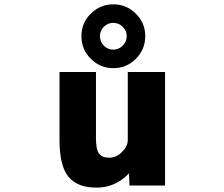

<svg xmlns="http://www.w3.org/2000/svg" viewBox="-20 -858 1040 890"><path d="M504.9 -627.9Q530.3 -627.9 548.8 -646.5Q567.4 -665 567.4 -690.4Q567.4 -715.8 548.8 -733.9Q530.3 -752 504.9 -752Q479.5 -752 461.4 -733.9Q443.4 -715.8 443.4 -690.4Q443.4 -665 461.4 -646.5Q479.5 -627.9 504.9 -627.9ZM609.4 -794.9Q653.3 -752 653.3 -690.4Q653.3 -628.9 609.9 -585.4Q566.4 -542 505.4 -542Q444.3 -542 400.9 -585.4Q357.4 -628.9 357.4 -690.4Q357.4 -752 400.9 -794.9Q444.3 -837.9 505.4 -837.9Q566.4 -837.9 609.4 -794.9ZM255.9 -524.4H424.8V-219.7Q424.8 -165 439 -146Q453.1 -127 487.3 -127Q518.6 -127 545.4 -153.3Q572.3 -179.7 572.3 -209V-524.4H745.1V2H580.1L578.1 -54.7Q515.6 11.7 427.7 11.7Q337.9 11.7 296.9 -39.1Q255.9 -89.8 255.9 -209Z"/></svg>

Font: GenEi Gothic M Heavy
Style: Regular
Weight: 800
Designer: o_tamon (Modified); [Source Han Sans]
Ryoko NISHIZUKA  (kana & ideographs); Paul D. Hunt (Latin, Greek & Cyrillic); Wenl
Version: Version 1.1a;Original Version 1.004